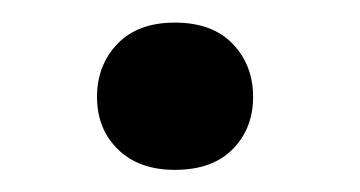

<svg xmlns="http://www.w3.org/2000/svg" viewBox="-20 -145 319 170"><path d="M134.8 -125Q168 -125 186 -106.2Q204.1 -87.4 204.1 -59.1Q204.1 -31.2 186 -12.9Q168 5.4 134.8 5.4Q103 5.4 84.5 -12.7Q65.9 -30.8 65.9 -59.1Q65.9 -87.4 84 -106.2Q102.1 -125 134.8 -125Z"/></svg>

Font: Roboto-o Medium
Style: Regular
Weight: 500
Designer: Google
Version: Version 2.134; 2016; ttfautohint (v1.6)